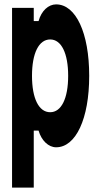

<svg xmlns="http://www.w3.org/2000/svg" viewBox="-20 -656 440 876"><path d="M134 200V-60H156C169 -15 201 16 236 16C326 16 387 -114 387 -310C387 -506 326 -636 236 -636C201 -636 169 -607 156 -560H134V-620H35V200ZM209 -144C157 -144 126 -207 126 -310C126 -413 157 -476 209 -476C260 -476 291 -413 291 -310C291 -207 260 -144 209 -144Z"/></svg>

Font: Yard Headline
Style: Regular
Weight: 400
Monospace: yes
Designer: Roman Shamin
Foundry: Evil Martians
Version: Version 1.000